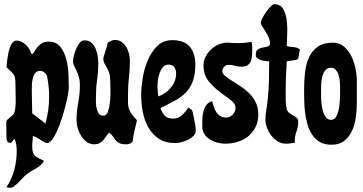

<svg xmlns="http://www.w3.org/2000/svg" viewBox="-20 -684 1736 918"><path d="M60 -490Q72 -490 83.5 -484Q95 -478 104.5 -469Q114 -460 120.5 -448.5Q127 -437 130 -426H137Q145 -438 151.5 -448.5Q158 -459 166.5 -467Q175 -475 186 -480Q197 -485 213 -485Q249 -485 268.5 -460Q288 -435 297 -400Q306 -365 307.5 -327.5Q309 -290 309 -265Q309 -254 304.5 -230Q300 -206 292.5 -176.5Q285 -147 275 -116Q265 -85 253.5 -59Q242 -33 229.5 -16.5Q217 0 205 0Q200 0 192 -4.5Q184 -9 174.5 -15Q165 -21 155 -26.5Q145 -32 137 -34Q137 -22 135.5 -9.5Q134 3 134 15Q134 34 137.5 44.5Q141 55 148.5 61.5Q156 68 166 73Q176 78 190 85Q185 96 176 104Q167 112 156 119Q145 126 133.5 132Q122 138 113 145Q95 159 79.5 176.5Q64 194 46 208Q37 214 26 214Q22 214 18.5 213Q15 212 11 211Q37 171 48.5 127.5Q60 84 60 36Q60 6 50 -20Q45 -18 39.5 -9Q34 0 31 0Q29 0 28 0Q27 0 25 -2Q17 -2 15 -8.5Q13 -15 11 -20L10 -98Q10 -106 15.5 -112Q21 -118 28.5 -123.5Q36 -129 42 -135Q48 -141 50 -149Q56 -176 55 -211.5Q54 -247 54 -275Q54 -296 52.5 -307.5Q51 -319 46 -327Q41 -335 32.5 -342Q24 -349 11 -363Q12 -375 14.5 -396.5Q17 -418 22 -439Q27 -460 36 -475Q45 -490 60 -490ZM172 -345Q156 -345 148 -334.5Q140 -324 136.5 -309Q133 -294 132.5 -278Q132 -262 132 -252Q132 -224 133 -197Q134 -170 134 -142Q150 -129 166 -117.5Q182 -106 197 -93Q215 -156 215 -223Q215 -272 204 -324Q199 -332 191 -338.5Q183 -345 172 -345Z M495 -480Q503 -485 511.5 -489Q520 -493 529 -493Q548 -493 561.5 -483.5Q575 -474 584 -459Q593 -444 597 -426.5Q601 -409 601 -393Q601 -354 596.5 -314.5Q592 -275 592 -235Q592 -210 592 -194Q592 -178 596 -165Q600 -152 609 -139.5Q618 -127 635 -109Q629 -83 623 -58.5Q617 -34 614 -8Q604 6 585 6Q563 6 552 1Q541 -4 534 -12.5Q527 -21 520.5 -31Q514 -41 502 -50Q493 -41 486.5 -31Q480 -21 472.5 -12.5Q465 -4 455 1Q445 6 430 6Q410 6 394.5 -5.5Q379 -17 368 -34.5Q357 -52 351.5 -72Q346 -92 346 -109Q346 -152 354 -193.5Q362 -235 362 -278Q362 -300 357 -316.5Q352 -333 345.5 -346.5Q339 -360 334 -370.5Q329 -381 329 -390Q329 -400 333 -417Q337 -434 344 -450.5Q351 -467 361 -479Q371 -491 384 -491Q405 -491 418 -479Q431 -467 438 -449.5Q445 -432 447.5 -412.5Q450 -393 450 -377Q450 -341 444.5 -305Q439 -269 439 -232Q439 -221 438.5 -203.5Q438 -186 441 -170Q444 -154 451.5 -142.5Q459 -131 475 -131Q490 -131 497 -153Q504 -175 506.5 -203.5Q509 -232 508 -260Q507 -288 507 -299Q507 -321 502 -335.5Q497 -350 490.5 -361Q484 -372 479 -381.5Q474 -391 474 -403Q474 -408 477 -417.5Q480 -427 483.5 -438Q487 -449 490.5 -460.5Q494 -472 495 -480Z M803 -492Q861 -492 887.5 -460.5Q914 -429 914 -376Q914 -328 902 -296Q890 -264 868.5 -241.5Q847 -219 816 -202.5Q785 -186 747 -167Q757 -142 769 -129.5Q781 -117 810 -117Q833 -117 851 -134Q869 -151 880 -170Q887 -165 893 -161.5Q899 -158 901 -149Q905 -130 910.5 -104Q916 -78 916 -59Q916 -45 905 -34Q894 -23 878.5 -15.5Q863 -8 846.5 -4Q830 0 818 0Q770 0 739 -21Q708 -42 689 -75.5Q670 -109 662.5 -150Q655 -191 655 -231Q655 -264 662 -309Q669 -354 686 -394.5Q703 -435 731.5 -463.5Q760 -492 803 -492ZM733 -271Q733 -259 734 -247Q735 -235 737 -223Q772 -235 797 -265Q822 -295 822 -333Q822 -350 813.5 -362.5Q805 -375 785 -375Q769 -375 759 -363Q749 -351 743 -334.5Q737 -318 735 -300.5Q733 -283 733 -271Z M1117 -478Q1150 -478 1183 -484Q1186 -470 1186 -458Q1186 -442 1185.5 -425.5Q1185 -409 1180.5 -395.5Q1176 -382 1165.5 -373.5Q1155 -365 1135 -365Q1119 -365 1103.5 -369.5Q1088 -374 1073 -374Q1061 -374 1052 -365Q1043 -356 1043 -344Q1043 -332 1055.5 -321.5Q1068 -311 1087.5 -299Q1107 -287 1129 -272.5Q1151 -258 1170.5 -239Q1190 -220 1202.5 -195Q1215 -170 1215 -137Q1215 -103 1202 -77Q1189 -51 1167.5 -33Q1146 -15 1117 -6Q1088 3 1057 3Q1039 3 1019.5 -2Q1000 -7 984 -17Q968 -27 957.5 -42.5Q947 -58 947 -79Q947 -95 947.5 -114Q948 -133 952.5 -150.5Q957 -168 966.5 -181.5Q976 -195 994 -200Q998 -186 1002.5 -172.5Q1007 -159 1014.5 -147.5Q1022 -136 1033.5 -129Q1045 -122 1062 -122Q1079 -122 1092.5 -136Q1106 -150 1106 -167Q1106 -189 1082 -206.5Q1058 -224 1029.5 -245.5Q1001 -267 977 -296.5Q953 -326 953 -372Q953 -394 963.5 -414Q974 -434 990.5 -449Q1007 -464 1028 -472.5Q1049 -481 1071 -480Q1082 -479 1093.5 -478.5Q1105 -478 1117 -478Z M1291 -664Q1322 -664 1335 -639.5Q1348 -615 1351.5 -582Q1355 -549 1353 -515.5Q1351 -482 1351 -464Q1359 -461 1367.5 -460.5Q1376 -460 1384 -459Q1392 -458 1400 -455.5Q1408 -453 1414 -447Q1409 -424 1408 -414Q1407 -404 1402.5 -400.5Q1398 -397 1387 -396Q1376 -395 1351 -391Q1349 -356 1347.5 -320.5Q1346 -285 1346 -250Q1346 -229 1346 -206Q1346 -183 1351 -163Q1354 -151 1362.5 -144.5Q1371 -138 1381 -132.5Q1391 -127 1398.5 -120.5Q1406 -114 1406 -102Q1406 -77 1397 -53.5Q1388 -30 1390 -2Q1379 0 1368 1.5Q1357 3 1346 3Q1326 3 1308 -8Q1290 -19 1277 -36Q1264 -53 1256.5 -73.5Q1249 -94 1249 -112Q1249 -136 1253.5 -160.5Q1258 -185 1260 -209Q1265 -255 1266 -300Q1267 -345 1267 -391Q1250 -391 1233.5 -395Q1217 -399 1204 -412L1203 -422Q1203 -440 1211.5 -446.5Q1220 -453 1231 -455.5Q1242 -458 1253.5 -460Q1265 -462 1271 -471V-475Q1271 -491 1264 -506.5Q1257 -522 1249 -534.5Q1241 -547 1234 -557.5Q1227 -568 1227 -576Q1227 -583 1234.5 -597.5Q1242 -612 1252.5 -627Q1263 -642 1274 -653Q1285 -664 1291 -664Z M1573 -480Q1603 -480 1624.5 -461.5Q1646 -443 1659.5 -416Q1673 -389 1679.5 -358Q1686 -327 1686 -303V-189Q1686 -159 1681.5 -124.5Q1677 -90 1664 -60.5Q1651 -31 1627 -11.5Q1603 8 1565 8Q1532 8 1509.5 -5Q1487 -18 1472.5 -40Q1458 -62 1450 -89.5Q1442 -117 1438.5 -146.5Q1435 -176 1434.5 -204.5Q1434 -233 1434 -256Q1434 -294 1438 -334Q1442 -374 1456 -406.5Q1470 -439 1497.5 -459.5Q1525 -480 1573 -480ZM1515 -247Q1515 -234 1515.5 -211.5Q1516 -189 1520.5 -166.5Q1525 -144 1535 -127.5Q1545 -111 1563 -111Q1581 -111 1590 -131Q1599 -151 1602.5 -178Q1606 -205 1606 -232Q1606 -259 1606 -272Q1606 -282 1604.5 -297.5Q1603 -313 1598.5 -326.5Q1594 -340 1585.5 -350Q1577 -360 1563 -360Q1545 -360 1535 -347.5Q1525 -335 1520.5 -317Q1516 -299 1515.5 -279.5Q1515 -260 1515 -247Z"/></svg>

Font: Reclame
Style: Regular
Weight: 400
Designer: Peter Wiegel
Foundry: Peter Wiegel
Version: Version 1.000